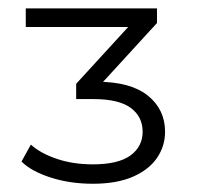

<svg xmlns="http://www.w3.org/2000/svg" viewBox="-20 -762 470 459"><path d="M201.9 -322.7Q147.4 -322.7 101.1 -337.6Q54.8 -352.5 31.4 -375.8L53.8 -416.3Q76.7 -395.5 115.6 -382.3Q154.5 -369.1 201.9 -369.1Q262.7 -369.1 291.9 -390.4Q321 -411.7 321 -447.1Q321 -483 292.5 -504.1Q263.9 -525.1 203.7 -525.1H162.1V-561.7L304.7 -717.4L313 -697.4H41.6V-742H355.3V-707L212.7 -551.3L190 -566.5H212.6Q292.3 -566.5 333.5 -533.4Q374.6 -500.2 374.6 -447.1Q374.6 -412.5 355.2 -384.3Q335.8 -356.1 297.4 -339.4Q259 -322.7 201.9 -322.7Z"/></svg>

Font: Montserrat Thin
Style: Regular
Weight: 100
Designer: Julieta Ulanovsky
Foundry: Julieta Ulanovsky
Version: Version 9.000